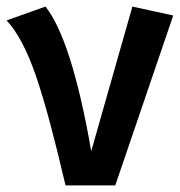

<svg xmlns="http://www.w3.org/2000/svg" viewBox="-32 -563 548 583"><path d="M-12 -501C21 -466 51 -409 78 -330C105 -251 134 -141 167 0H318L494 -516L370 -543L245 -104C205 -335 157 -480 106 -543Z"/></svg>

Font: Fira Sans Medium
Style: Regular
Weight: 500
Designer: Carrois Corporate & Edenspiekermann AG
Foundry: Carrois Corporate GbR & Edenspiekermann AG
Version: Version 4.203